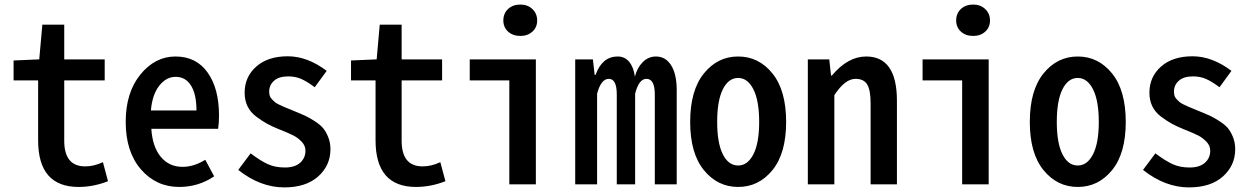

<svg xmlns="http://www.w3.org/2000/svg" viewBox="-20 -814 5526 848"><path d="M327.1 11.7Q148.4 11.7 148.4 -194.3V-459H40V-546.9L153.3 -551.8L167 -705.1H263.7V-551.8H442.4V-459H263.7V-192.4Q263.7 -79.1 356.4 -79.1Q394.5 -79.1 434.6 -97.7L457 -13.7Q392.6 11.7 327.1 11.7Z M771.5 11.7Q669.9 11.7 602.5 -65.9Q535.2 -143.6 535.2 -275.4Q535.2 -405.3 600.1 -484.9Q665 -564.5 754.9 -564.5Q846.7 -564.5 897 -493.7Q947.3 -422.9 947.3 -303.7Q947.3 -270.5 943.4 -245.1H648.4Q653.3 -166 689.9 -121.6Q726.6 -77.1 786.1 -77.1Q836.9 -77.1 886.7 -108.4L925.8 -35.2Q856.4 11.7 771.5 11.7ZM646.5 -326.2H847.7Q847.7 -397.5 823.7 -436Q799.8 -474.6 755.9 -474.6Q713.9 -474.6 683.1 -435.1Q652.3 -395.5 646.5 -326.2Z M1235.4 13.7Q1129.9 13.7 1032.2 -63.5L1086.9 -136.7Q1130.9 -103.5 1163.1 -88.9Q1195.3 -74.2 1238.3 -74.2Q1282.2 -74.2 1305.7 -95.2Q1329.1 -116.2 1329.1 -148.4Q1329.1 -170.9 1312 -188.5Q1294.9 -206.1 1275.4 -215.8Q1255.9 -225.6 1219.7 -240.2Q1214.8 -242.2 1211.9 -243.2Q1178.7 -256.8 1157.7 -268.6Q1136.7 -280.3 1111.3 -299.3Q1085.9 -318.4 1073.2 -344.7Q1060.5 -371.1 1060.5 -404.3Q1060.5 -474.6 1111.8 -520Q1163.1 -565.4 1251 -565.4Q1337.9 -565.4 1422.9 -501L1370.1 -428.7Q1335.9 -454.1 1310.5 -465.3Q1285.2 -476.6 1252.9 -476.6Q1211.9 -476.6 1190.4 -457.5Q1168.9 -438.5 1168.9 -409.2Q1168.9 -399.4 1171.4 -391.1Q1173.8 -382.8 1181.2 -375.5Q1188.5 -368.2 1193.8 -363.3Q1199.2 -358.4 1212.4 -352.1Q1225.6 -345.7 1232.4 -342.8Q1239.3 -339.8 1257.3 -332.5Q1275.4 -325.2 1282.2 -322.3Q1311.5 -310.5 1327.1 -303.2Q1342.8 -295.9 1367.7 -280.3Q1392.6 -264.6 1405.8 -249.5Q1418.9 -234.4 1429.2 -209.5Q1439.5 -184.6 1439.5 -155.3Q1439.5 -83 1385.3 -34.7Q1331.1 13.7 1235.4 13.7Z M1817.4 11.7Q1638.7 11.7 1638.7 -194.3V-459H1530.3V-546.9L1643.6 -551.8L1657.2 -705.1H1753.9V-551.8H1932.6V-459H1753.9V-192.4Q1753.9 -79.1 1846.7 -79.1Q1884.8 -79.1 1924.8 -97.7L1947.3 -13.7Q1882.8 11.7 1817.4 11.7Z M2229.5 0V-459H2054.7V-551.8H2346.7V0ZM2278.3 -655.3Q2245.1 -655.3 2224.1 -674.3Q2203.1 -693.4 2203.1 -723.6Q2203.1 -754.9 2224.1 -774.4Q2245.1 -793.9 2278.3 -793.9Q2310.5 -793.9 2331.5 -773.9Q2352.5 -753.9 2352.5 -723.6Q2352.5 -693.4 2331.5 -674.3Q2310.5 -655.3 2278.3 -655.3Z M2520.5 0V-551.8H2598.6L2606.4 -483.4H2610.4Q2639.6 -564.5 2708 -564.5Q2739.3 -564.5 2758.8 -541Q2778.3 -517.6 2784.2 -475.6Q2793.9 -514.6 2818.8 -539.6Q2843.8 -564.5 2877 -564.5Q2919.9 -564.5 2944.3 -525.4Q2968.8 -486.3 2968.8 -416V0H2872.1V-396.5Q2872.1 -465.8 2835 -465.8Q2801.8 -465.8 2785.2 -400.4V0H2704.1V-396.5Q2704.1 -465.8 2668.9 -465.8Q2634.8 -465.8 2617.2 -400.4V0Z M3028.3 -275.4Q3028.3 -415 3088.9 -489.7Q3149.4 -564.5 3240.2 -564.5Q3331.1 -564.5 3391.6 -489.7Q3452.1 -415 3452.1 -275.4Q3452.1 -136.7 3391.6 -62.5Q3331.1 11.7 3240.2 11.7Q3149.4 11.7 3088.9 -62.5Q3028.3 -136.7 3028.3 -275.4ZM3240.2 -83Q3282.2 -83 3307.6 -132.8Q3333 -182.6 3333 -275.4Q3333 -369.1 3307.6 -419.4Q3282.2 -469.7 3240.2 -469.7Q3197.3 -469.7 3172.4 -419.4Q3147.5 -369.1 3147.5 -275.4Q3147.5 -182.6 3172.4 -132.8Q3197.3 -83 3240.2 -83Z M3547.9 0V-551.8H3642.6L3650.4 -480.5H3654.3Q3724.6 -564.5 3805.7 -564.5Q3941.4 -564.5 3941.4 -369.1V0H3825.2V-358.4Q3825.2 -416 3810.1 -440.9Q3794.9 -465.8 3758.8 -465.8Q3711.9 -465.8 3665 -393.6V0Z M4229.5 0V-459H4054.7V-551.8H4346.7V0ZM4278.3 -655.3Q4245.1 -655.3 4224.1 -674.3Q4203.1 -693.4 4203.1 -723.6Q4203.1 -754.9 4224.1 -774.4Q4245.1 -793.9 4278.3 -793.9Q4310.5 -793.9 4331.5 -773.9Q4352.5 -753.9 4352.5 -723.6Q4352.5 -693.4 4331.5 -674.3Q4310.5 -655.3 4278.3 -655.3Z M4528.3 -275.4Q4528.3 -415 4588.9 -489.7Q4649.4 -564.5 4740.2 -564.5Q4831.1 -564.5 4891.6 -489.7Q4952.1 -415 4952.1 -275.4Q4952.1 -136.7 4891.6 -62.5Q4831.1 11.7 4740.2 11.7Q4649.4 11.7 4588.9 -62.5Q4528.3 -136.7 4528.3 -275.4ZM4740.2 -83Q4782.2 -83 4807.6 -132.8Q4833 -182.6 4833 -275.4Q4833 -369.1 4807.6 -419.4Q4782.2 -469.7 4740.2 -469.7Q4697.3 -469.7 4672.4 -419.4Q4647.5 -369.1 4647.5 -275.4Q4647.5 -182.6 4672.4 -132.8Q4697.3 -83 4740.2 -83Z M5231.4 13.7Q5126 13.7 5028.3 -63.5L5083 -136.7Q5127 -103.5 5159.2 -88.9Q5191.4 -74.2 5234.4 -74.2Q5278.3 -74.2 5301.8 -95.2Q5325.2 -116.2 5325.2 -148.4Q5325.2 -170.9 5308.1 -188.5Q5291 -206.1 5271.5 -215.8Q5252 -225.6 5215.8 -240.2Q5210.9 -242.2 5208 -243.2Q5174.8 -256.8 5153.8 -268.6Q5132.8 -280.3 5107.4 -299.3Q5082 -318.4 5069.3 -344.7Q5056.6 -371.1 5056.6 -404.3Q5056.6 -474.6 5107.9 -520Q5159.2 -565.4 5247.1 -565.4Q5334 -565.4 5418.9 -501L5366.2 -428.7Q5332 -454.1 5306.6 -465.3Q5281.2 -476.6 5249 -476.6Q5208 -476.6 5186.5 -457.5Q5165 -438.5 5165 -409.2Q5165 -399.4 5167.5 -391.1Q5169.9 -382.8 5177.2 -375.5Q5184.6 -368.2 5189.9 -363.3Q5195.3 -358.4 5208.5 -352.1Q5221.7 -345.7 5228.5 -342.8Q5235.4 -339.8 5253.4 -332.5Q5271.5 -325.2 5278.3 -322.3Q5307.6 -310.5 5323.2 -303.2Q5338.9 -295.9 5363.8 -280.3Q5388.7 -264.6 5401.9 -249.5Q5415 -234.4 5425.3 -209.5Q5435.5 -184.6 5435.5 -155.3Q5435.5 -83 5381.3 -34.7Q5327.1 13.7 5231.4 13.7Z"/></svg>

Font: Gen Shin Gothic Monospace Medium
Style: Regular
Weight: 500
Designer: [Source Han Sans]
Ryoko NISHIZUKA  (kana & ideographs); Paul D. Hunt (Latin, Greek & Cyrillic); Wenlong ZHANG  (bopomofo
Version: Version 1.002.20150607